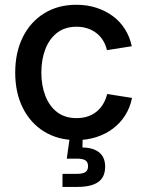

<svg xmlns="http://www.w3.org/2000/svg" viewBox="-20 -564 602 789"><path d="M293.9 11.7Q218.3 11.7 161.6 -23.2Q105 -58.1 73.7 -120.6Q42.5 -183.1 42.5 -265.6Q42.5 -348.6 73.7 -411.4Q105 -474.1 161.6 -509.3Q218.3 -544.4 293.9 -544.4Q337.9 -544.4 375.7 -532.2Q413.6 -520 443.4 -498Q473.1 -476.1 493.2 -444.6Q513.2 -413.1 521.5 -374L419.4 -357.9Q414.6 -379.4 403.8 -397Q393.1 -414.6 377.2 -427.2Q361.3 -439.9 340.6 -447Q319.8 -454.1 294.4 -454.1Q246.6 -454.1 214.6 -429.2Q182.6 -404.3 166.3 -361.8Q149.9 -319.3 149.9 -265.6Q149.9 -212.9 166.3 -170.4Q182.6 -127.9 214.6 -103.3Q246.6 -78.6 294.4 -78.6Q320.3 -78.6 341.1 -85.7Q361.8 -92.8 377.7 -106Q393.6 -119.1 404.3 -137.5Q415 -155.8 420.4 -177.7L522.5 -161.6Q514.6 -122.1 494.6 -90.3Q474.6 -58.6 444.6 -35.9Q414.6 -13.2 376.2 -0.7Q337.9 11.7 293.9 11.7ZM236.8 204.1V150.4H295.4Q320.3 150.4 331.1 143.1Q341.8 135.7 341.8 119.1Q341.8 102.1 331.1 95Q320.3 87.9 295.4 87.9H254.4L270 -22.9H319.8V0L318.8 42Q364.7 43 388.4 63Q412.1 83 412.1 120.6Q412.1 164.1 383.5 184.1Q355 204.1 297.9 204.1Z"/></svg>

Font: Inter 20pt Medium
Style: Regular
Weight: 500
Version: Version 4.001;git-66647c0bb